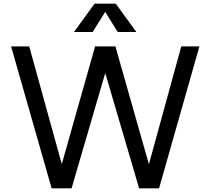

<svg xmlns="http://www.w3.org/2000/svg" viewBox="-20 -1009 1138 1038"><path d="M40 0ZM1058 -758 840 9H732L549 -614L367 9H259L40 -758H138L314 -122L494 -758H604L785 -121L960 -758ZM616 -836 549 -945 481 -836H380L491 -989H606L717 -836Z"/></svg>

Font: Biryani
Style: Regular
Weight: 400
Designer: Dan Reynolds and Mathieu Réguer
Foundry: Dan Reynolds and Mathieu Réguer
Version: Version 1.004; ttfautohint (v1.1) -l 5 -r 5 -G 72 -x 0 -D la